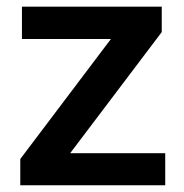

<svg xmlns="http://www.w3.org/2000/svg" viewBox="-20 -548 543 568"><path d="M187.5 -94.7H468.8V0H40V-77.6L308.1 -432.6H44.9V-528.3H458.5V-453.1Z"/></svg>

Font: Shabnam Medium FD
Style: Medium-FD
Weight: 500
Foundry: DejaVu fonts team - Redesigned by Saber Rastikerdar - Based on Vazir font
Version: Version 5.0.0